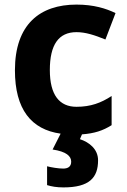

<svg xmlns="http://www.w3.org/2000/svg" viewBox="-20 -576 554 836"><path d="M407 122C407 73 368 43 328 30L337 9C391 5 428 -7 466 -31V-158C420 -128 375 -111 313 -111C239 -111 197 -162 197 -271C197 -381 235 -436 313 -436C353 -436 392 -423 439 -404L483 -519C442 -539 388 -556 313 -556C154 -556 45 -470 45 -270C45 -100 116 -12 244 6L209 75C269 84 290 104 290 128C290 151 274 158 255 158C235 158 204 153 185 148V230C204 236 227 240 256 240C370 240 407 197 407 122Z"/></svg>

Font: Noto Sans Gujarati
Style: Bold
Weight: 700
Designer: Jelle Bosma - Monotype Design Team, Universal Thirst
Foundry: Monotype Imaging Inc.
Version: Version 2.106